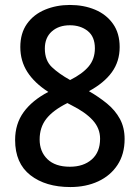

<svg xmlns="http://www.w3.org/2000/svg" viewBox="-20 -810 564 775"><path d="M264 -55Q164 -55 102.5 -103Q41 -151 41 -245Q41 -310 75.5 -357.5Q110 -405 175 -439Q119 -475 90.5 -519.5Q62 -564 62 -620Q62 -676 89 -714Q116 -752 162 -771Q208 -790 262 -790Q318 -790 363.5 -771Q409 -752 436 -714Q463 -676 463 -620Q463 -562 431.5 -518.5Q400 -475 339 -442Q379 -419 412 -392Q445 -365 464 -330Q483 -295 483 -249Q483 -188 454.5 -144.5Q426 -101 376.5 -78Q327 -55 264 -55ZM263 -487Q313 -512 338 -542Q363 -572 363 -615Q363 -662 334 -685Q305 -708 262 -708Q217 -708 189 -683Q161 -658 161 -614Q161 -566 189.5 -539Q218 -512 263 -487ZM262 -137Q317 -137 350.5 -166.5Q384 -196 384 -250Q384 -292 354.5 -324.5Q325 -357 269 -385L252 -394Q194 -365 167 -330.5Q140 -296 140 -247Q140 -198 171.5 -167.5Q203 -137 262 -137Z"/></svg>

Font: Noto Sans Malayalam UI SemiCondensed Medium
Style: Regular
Weight: 500
Width: 4
Designer: Jelle Bosma - Monotype Design Team
Foundry: Monotype Imaging Inc.
Version: Version 2.104; ttfautohint (v1.8.4.7-5d5b)